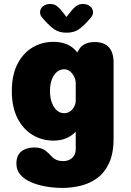

<svg xmlns="http://www.w3.org/2000/svg" viewBox="-20 -697 659 966"><path d="M294.5 248.5Q253 248.5 212 241.5Q171 234.5 137 220Q103 205.5 82.8 182.2Q62.5 159 62.5 126Q62.5 84.5 87.5 64.8Q112.5 45 152 45Q188.5 45 208.2 60.5Q228 76 241 91Q250.5 101.5 264.2 107.5Q278 113.5 299.5 113.5Q314.5 113.5 328.5 107.2Q342.5 101 351.8 87.2Q361 73.5 361 51.5V-34.5Q341 -13 312.8 -1.2Q284.5 10.5 249 10.5Q191 10.5 143.2 -18.5Q95.5 -47.5 67.5 -103.2Q39.5 -159 39.5 -239Q39.5 -319 67.5 -374.2Q95.5 -429.5 143.2 -458Q191 -486.5 249 -486.5Q289.5 -486.5 319.5 -472.8Q349.5 -459 369.5 -432.5L370.5 -435Q392 -485.5 456 -485.5Q551.5 -485.5 551.5 -381V0Q551.5 75.5 528.5 124.2Q505.5 173 467.8 200Q430 227 384.5 237.8Q339 248.5 294.5 248.5ZM302.5 -127.5Q318.5 -127.5 331 -135.5Q343.5 -143.5 351.2 -156.8Q359 -170 361 -184.5V-281.5Q360 -297 352.5 -312.2Q345 -327.5 332.2 -338Q319.5 -348.5 302.5 -348.5Q282.5 -348.5 266.5 -335.2Q250.5 -322 241 -297.5Q231.5 -273 231.5 -239Q231.5 -205.5 241 -180.2Q250.5 -155 266.5 -141.2Q282.5 -127.5 302.5 -127.5ZM436 -607 425.5 -595Q398.5 -564.5 375 -548.5Q351.5 -532.5 314.5 -532.5Q278 -532.5 254.2 -548.8Q230.5 -565 204 -595L193.5 -607Q181.5 -619.5 181.5 -634.5Q181.5 -653 195.8 -665Q210 -677 233 -677Q252 -677 265.2 -667.2Q278.5 -657.5 290 -643L314.5 -611.5L339.5 -643Q350.5 -656.5 364 -666.8Q377.5 -677 396.5 -677Q419.5 -677 433.8 -665Q448 -653 448 -634.5Q448 -620.5 436 -607Z"/></svg>

Font: Sono ExtraLight Monospace ExtraBold
Style: Regular
Weight: 800
Version: Version 2.112